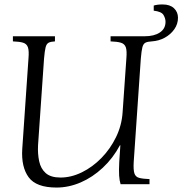

<svg xmlns="http://www.w3.org/2000/svg" viewBox="-20 -828 820 863"><path d="M711 -808Q744 -808 762 -791Q780 -774 780 -748Q780 -720 763.5 -696.5Q747 -673 720.5 -658.5Q694 -644 662 -642Q643 -641 633.5 -636Q624 -631 620 -615.5Q616 -600 613 -565L581 -100Q579 -65 584 -49Q589 -33 605.5 -28.5Q622 -24 652 -23V0H522Q517 -16 515.5 -38.5Q514 -61 516 -100L521 -175H519Q488 -117 442 -74Q396 -31 342.5 -8Q289 15 234 15Q143 15 109 -31Q75 -77 80 -158L108 -565Q111 -600 105.5 -615.5Q100 -631 84 -636Q68 -641 38 -642V-665H227V-642Q208 -641 198.5 -636Q189 -631 185 -615.5Q181 -600 178 -565L151 -175Q149 -137 156 -103.5Q163 -70 185.5 -50Q208 -30 252 -30Q300 -30 348 -53.5Q396 -77 436 -118Q476 -159 501.5 -211.5Q527 -264 531 -322L548 -565Q551 -600 545.5 -615.5Q540 -631 523.5 -636Q507 -641 477 -642V-665H630Q673 -665 698.5 -682Q724 -699 724 -730Q724 -745 715 -760.5Q706 -776 671 -780V-803Q686 -808 711 -808Z"/></svg>

Font: Bona Nova
Style: Italic
Weight: 400
Italic angle: -4°
Designer: Mateusz Machalski
Foundry: Capitalics
Version: Version 4.001; ttfautohint (v1.8.3)